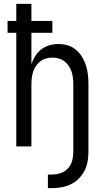

<svg xmlns="http://www.w3.org/2000/svg" viewBox="-20 -755 540 990"><path d="M227 215V145H248Q271 145 293 137.5Q315 130 330.5 113Q346 96 352 74Q358 52 358 29V-320Q358 -337 356 -353.5Q354 -370 349 -385.5Q344 -401 334.5 -415Q325 -429 312 -439Q299 -449 283 -453.5Q267 -458 250 -458Q233 -458 217 -453.5Q201 -449 188 -439Q175 -429 165.5 -415Q156 -401 151 -385.5Q146 -370 144 -353.5Q142 -337 142 -320V0H64V-586H19V-647H64V-735H142V-647H250V-586H142V-425Q150 -447 162.5 -467Q175 -487 193.5 -501Q212 -515 235 -521.5Q258 -528 281 -528Q306 -528 329.5 -521Q353 -514 372 -498Q391 -482 403.5 -461Q416 -440 423.5 -416.5Q431 -393 433.5 -368.5Q436 -344 436 -320V29Q436 54 431.5 79Q427 104 415.5 126Q404 148 386 166Q368 184 345.5 195Q323 206 298 210.5Q273 215 248 215Z"/></svg>

Font: Iosevka
Style: Regular
Weight: 400
Monospace: yes
Designer: Belleve Invis
Foundry: Belleve Invis
Version: Version 33.2.3; ttfautohint (v1.8.4)